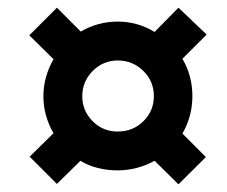

<svg xmlns="http://www.w3.org/2000/svg" viewBox="-20 -603 591 499"><path d="M92.8 -353Q92.8 -402.8 119.1 -449.2L56.2 -511.2L127.9 -583L189.9 -521Q234.4 -546.9 286.1 -546.9Q337.4 -546.9 381.8 -520L443.8 -583L517.1 -513.2L454.1 -450.2Q480 -406.7 480 -353Q480 -300.8 454.1 -255.9L515.1 -194.8L443.8 -124L381.8 -185.1Q335.4 -160.2 286.1 -160.2Q230 -160.2 189 -185.1L127.9 -125L57.1 -195.8L119.1 -256.8Q92.8 -302.2 92.8 -353ZM193.8 -353Q193.8 -315.4 220.5 -288.3Q247.1 -261.2 286.1 -261.2Q325.7 -261.2 352.8 -288.1Q379.9 -314.9 379.9 -353Q379.9 -392.1 352.3 -418.9Q324.7 -445.8 286.1 -445.8Q248 -445.8 220.9 -418.5Q193.8 -391.1 193.8 -353Z"/></svg>

Font: Zoram GWebM
Style: Bold Italic
Weight: 700
Italic angle: -12°
Foundry: Ascender Corporation
Version: Version 1.000